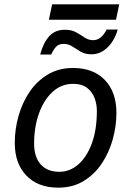

<svg xmlns="http://www.w3.org/2000/svg" viewBox="-20 -856 603 884"><path d="M248 8Q155 8 101.5 -47.5Q48 -103 48 -198Q48 -260 65 -321Q82 -382 115.5 -432Q149 -482 199.5 -512.5Q250 -543 316 -543Q410 -543 463 -487.5Q516 -432 516 -336Q516 -275 499 -214Q482 -153 448.5 -103Q415 -53 365 -22.5Q315 8 248 8ZM253 -65Q301 -65 340 -98.5Q379 -132 402.5 -195Q426 -258 426 -346Q426 -376 415.5 -404.5Q405 -433 381 -451.5Q357 -470 317 -470Q262 -470 221.5 -432.5Q181 -395 159 -332.5Q137 -270 137 -195Q137 -133 167.5 -99Q198 -65 253 -65ZM205 -765 220 -836H529L514 -765ZM165 -605Q179 -658 206 -688.5Q233 -719 279 -719Q310 -719 331 -707Q352 -695 370 -683Q388 -671 409 -671Q446 -671 471 -720H522Q507 -668 474.5 -637Q442 -606 401 -606Q372 -606 351.5 -618Q331 -630 313 -642Q295 -654 273 -654Q252 -654 239.5 -642Q227 -630 216 -605Z"/></svg>

Font: Noto IKEA Latin
Style: Italic
Weight: 400
Italic angle: -12°
Designer: Monotype Design Team
Foundry: Monotype Imaging Inc.
Version: Version 1.0